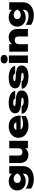

<svg xmlns="http://www.w3.org/2000/svg" viewBox="2399 -3276 1059 5897"><g transform="rotate(-90 2928.5 -327.5)"><path d="M309 -66C412 -66 491 -106 545 -159V-145C545 -26 478 19 356 19C261 19 167 -8 84 -69V100C175 155 262 182 371 182C616 182 775 56 775 -153V-573H545V-491C491 -546 412 -590 309 -590C147 -590 28 -486 28 -328C28 -170 147 -66 309 -66ZM389 -219C307 -219 258 -261 258 -328C258 -396 309 -437 389 -437C459 -437 515 -401 553 -328C517 -256 460 -219 389 -219Z M1553 0V-573H1324V-299C1324 -215 1283 -169 1206 -169C1137 -169 1099 -210 1099 -284V-573H870V-251C870 -89 964 16 1125 16C1203 16 1274 -17 1324 -83V0Z M2012 17C2133 17 2233 -13 2315 -66V-208C2248 -170 2164 -149 2081 -149C1988 -149 1926 -175 1896 -224H2330C2330 -448 2206 -590 1998 -590C1796 -590 1644 -470 1644 -289C1644 -105 1801 17 2012 17ZM2006 -432C2063 -432 2102 -405 2121 -355H1884C1900 -402 1943 -432 2006 -432Z M3098 -191C3098 -297 3032 -357 2825 -370L2695 -379C2637 -383 2621 -392 2621 -414C2621 -437 2654 -451 2722 -451C2802 -451 2842 -424 2853 -390H3086C3071 -510 2929 -590 2732 -590C2531 -590 2397 -526 2397 -393C2397 -289 2469 -226 2680 -212L2777 -205C2847 -200 2875 -191 2875 -168C2875 -143 2837 -130 2764 -130C2677 -130 2628 -152 2615 -193H2382C2388 -66 2534 17 2752 17C2964 17 3098 -53 3098 -191Z M3865 -191C3865 -297 3799 -357 3592 -370L3462 -379C3404 -383 3388 -392 3388 -414C3388 -437 3421 -451 3489 -451C3569 -451 3609 -424 3620 -390H3853C3838 -510 3696 -590 3499 -590C3298 -590 3164 -526 3164 -393C3164 -289 3236 -226 3447 -212L3544 -205C3614 -200 3642 -191 3642 -168C3642 -143 3604 -130 3531 -130C3444 -130 3395 -152 3382 -193H3149C3155 -66 3301 17 3519 17C3731 17 3865 -53 3865 -191Z M3945 0H4174V-584H3945ZM4060 -622C4139 -622 4191 -663 4191 -729C4191 -796 4139 -837 4060 -837C3981 -837 3930 -796 3930 -729C3930 -663 3981 -622 4060 -622Z M4724 -590C4644 -590 4571 -556 4520 -489V-573H4291V0H4520V-274C4520 -356 4567 -405 4644 -405C4716 -405 4757 -364 4757 -289V0H4987V-322C4987 -485 4891 -590 4724 -590Z M5341 -66C5444 -66 5523 -106 5577 -159V-145C5577 -26 5510 19 5388 19C5293 19 5199 -8 5116 -69V100C5207 155 5294 182 5403 182C5648 182 5807 56 5807 -153V-573H5577V-491C5523 -546 5444 -590 5341 -590C5179 -590 5060 -486 5060 -328C5060 -170 5179 -66 5341 -66ZM5421 -219C5339 -219 5290 -261 5290 -328C5290 -396 5341 -437 5421 -437C5491 -437 5547 -401 5585 -328C5549 -256 5492 -219 5421 -219Z"/></g></svg>

Font: Bounded ExtBd
Style: Regular
Weight: 800
Designer: Vlad Churkin
Version: Version 3.0